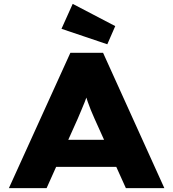

<svg xmlns="http://www.w3.org/2000/svg" viewBox="-20 -973 896 993"><path d="M26 0 344 -700H513L830 0H631L469 -359Q458 -383 449.5 -404.5Q441 -426 434 -446Q427 -466 420.5 -486.5Q414 -507 408 -529L445 -530Q438 -506 432 -485.5Q426 -465 418 -445Q410 -425 401 -404Q392 -383 382 -359L221 0ZM178 -110 238 -250H617L656 -110ZM535 -744 298 -824 356 -953 576 -838Z"/></svg>

Font: Lexend Giga ExtraBold
Style: Regular
Weight: 800
Designer: Bonnie Shaver-Troup, Thomas Jockin
Foundry: Lexend
Version: Version 1.007